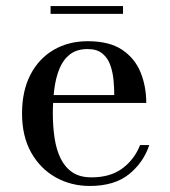

<svg xmlns="http://www.w3.org/2000/svg" viewBox="-20 -606 562 636"><path d="M277.5 10Q215 10 164 -18.8Q113 -47.5 83 -101.2Q53 -155 53 -230Q53 -305 80.8 -358.5Q108.5 -412 157.8 -440.8Q207 -469.5 270.5 -469.5Q342.5 -469.5 384.8 -441Q427 -412.5 445.8 -366Q464.5 -319.5 464.5 -265H120.5V-291H358.5Q358.5 -314.5 356 -341Q353.5 -367.5 345.2 -390.8Q337 -414 319 -428.8Q301 -443.5 270.5 -443.5Q235 -443.5 212.5 -426.5Q190 -409.5 177.5 -379.8Q165 -350 160 -311.5Q155 -273 155 -230Q155 -187 160.8 -148.8Q166.5 -110.5 180.8 -81.2Q195 -52 219.8 -35.2Q244.5 -18.5 283 -18.5Q345.5 -18.5 385.5 -48.2Q425.5 -78 444 -125.5H474.5Q455 -67 406.8 -28.5Q358.5 10 277.5 10ZM147.5 -560V-586H387.5V-560Z"/></svg>

Font: Bodoni Moda 9pt
Style: Regular
Weight: 400
Designer: Owen Earl
Foundry: indestructible type
Version: Version 2.005